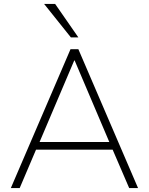

<svg xmlns="http://www.w3.org/2000/svg" viewBox="-20 -955 756 975"><path d="M35 0 338 -705H378L681 0H636L552 -195H163L80 0ZM357 -648 181 -234H535L359 -648ZM340 -765 204 -935H260L378 -765Z"/></svg>

Font: Nunito Sans ExtraLight
Style: Regular
Weight: 200
Designer: Vernon Adams
Foundry: Vernon Adams
Version: Version 3.006; ttfautohint (v1.8.3)